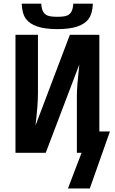

<svg xmlns="http://www.w3.org/2000/svg" viewBox="-20 -853 640 1072"><path d="M66.4 0V-658.7H191.9V-330.6Q191.9 -267.1 178.2 -152.3L370.1 -658.7H534.7V-119.1H593.8L481.4 199.2H359.4L435.5 0H409.2V-320.3Q409.2 -370.1 422.9 -493.2L235.4 0ZM300.3 -690.4Q231.4 -690.4 188.2 -705.1Q145 -719.7 124.3 -748.3Q103.5 -776.9 101.1 -832.5H210.4Q211.9 -804.7 220.5 -788.8Q229 -772.9 245.6 -766.1Q262.2 -759.3 300.3 -759.3Q337.9 -759.3 354.5 -766.1Q371.1 -772.9 379.4 -789.1Q387.7 -805.2 389.2 -832.5H498.5Q496.1 -777.3 475.6 -748.5Q455.1 -719.7 412.1 -705.1Q369.1 -690.4 300.3 -690.4Z"/></svg>

Font: Cousine
Style: Bold
Weight: 700
Monospace: yes
Designer: Steve Matteson
Foundry: Ascender Corporation
Version: Version 1.20